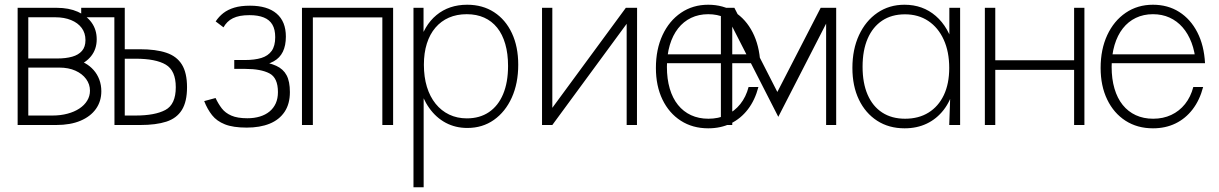

<svg xmlns="http://www.w3.org/2000/svg" viewBox="-20 -528 5150 811"><path d="M54.5 0V-495H220Q271 -495 308.8 -478.2Q346.5 -461.5 367.5 -431.8Q388.5 -402 388.5 -362Q388.5 -320.5 364.8 -290.8Q341 -261 298 -246.5L295.5 -276Q319.5 -272 339.8 -260.8Q360 -249.5 375.5 -232Q391 -214.5 399.5 -191.8Q408 -169 408 -142.5Q408 -100 385.2 -68Q362.5 -36 320 -18Q277.5 0 217.5 0ZM99.5 -4.5 71.5 -40H201.5Q236 -40 265 -47.8Q294 -55.5 315.2 -69.5Q336.5 -83.5 348.2 -102.8Q360 -122 360 -145Q360 -172 343.8 -194.2Q327.5 -216.5 298.5 -229.5Q269.5 -242.5 230.5 -242.5H79.5L99.5 -273ZM99.5 -250 76.5 -281H222Q258 -281 284.8 -288.5Q311.5 -296 326.2 -313Q341 -330 341 -358.5Q341 -388.5 325 -410Q309 -431.5 280.2 -443.2Q251.5 -455 214 -455H55L99.5 -490Z M463.5 0 463 -495H507V-295.5L470 -320H571Q638.5 -320 682.5 -305.2Q726.5 -290.5 748.2 -255.5Q770 -220.5 770 -159.5Q770 -98.5 748.2 -63.5Q726.5 -28.5 682.8 -14.2Q639 0 573 0ZM507 -7 469 -40H552.5Q634.5 -40 678.5 -63.5Q722.5 -87 722.5 -159.5Q722.5 -230 680.2 -255Q638 -280 552.5 -280H479L507 -313.5ZM323 -455V-495H507V-455Z M1022 11Q964.5 11 930 -2.8Q895.5 -16.5 875.8 -41.5Q856 -66.5 842.5 -101L890.5 -114Q902 -89.5 916.8 -70.2Q931.5 -51 957 -39.8Q982.5 -28.5 1025 -28.5Q1054 -28.5 1077.8 -35.8Q1101.5 -43 1118.5 -57Q1135.5 -71 1144.8 -91.5Q1154 -112 1154 -139Q1154 -199.5 1117.8 -218.2Q1081.5 -237 1016.5 -237H969.5V-274.5H1015Q1055.5 -274.5 1084 -283.2Q1112.5 -292 1127.5 -313Q1142.5 -334 1142.5 -371Q1142.5 -403.5 1130.5 -424Q1118.5 -444.5 1094.2 -454.2Q1070 -464 1034 -464Q1011.5 -464 994.2 -460.8Q977 -457.5 963.8 -451Q950.5 -444.5 940.8 -434.8Q931 -425 924 -412.5L891 -437.5Q904.5 -458 923.5 -472.8Q942.5 -487.5 969.8 -495.8Q997 -504 1036 -504Q1109.5 -504 1148.5 -470.5Q1187.5 -437 1187.5 -373.5Q1187.5 -297.5 1136.5 -269.2Q1085.5 -241 973 -237L1070.5 -270Q1117 -263.5 1146.8 -250Q1176.5 -236.5 1190.5 -210.2Q1204.5 -184 1204.5 -139Q1204.5 -89 1182 -55.5Q1159.5 -22 1118.8 -5.5Q1078 11 1022 11Z M1255.5 0V-495H1640.5V0H1595V-454.5H1301.5V0Z M1726.5 263V-495H1769V-325.5L1749.5 -338.5Q1770.5 -420.5 1823.5 -464.2Q1876.5 -508 1953.5 -508Q2018.5 -508 2067 -476.5Q2115.5 -445 2142.2 -388Q2169 -331 2169 -254.5Q2169 -176 2141.8 -115.8Q2114.5 -55.5 2066.2 -21.5Q2018 12.5 1954 12.5Q1904 12.5 1863 -9.2Q1822 -31 1793 -71.8Q1764 -112.5 1749.5 -169.5L1769.5 -182V263ZM1952 -28Q2006.5 -28 2045.5 -54.5Q2084.5 -81 2105.2 -130.5Q2126 -180 2126 -249.5Q2126 -301.5 2114.2 -342.2Q2102.5 -383 2080 -411Q2057.5 -439 2025.2 -453.5Q1993 -468 1951.5 -468Q1909.5 -468 1876.2 -453.5Q1843 -439 1819.2 -411.2Q1795.5 -383.5 1783 -344Q1770.5 -304.5 1770.5 -254.5Q1770.5 -203 1783.2 -161.2Q1796 -119.5 1820 -89.8Q1844 -60 1877.5 -44Q1911 -28 1952 -28Z M2269.5 0V-495H2313V-26L2281 -29L2623.5 -495H2671L2670.5 0H2627V-453.5L2660.5 -473L2313 0Z M2971.5 14Q2905.5 14 2855.8 -18Q2806 -50 2778.2 -107.5Q2750.5 -165 2750.5 -241Q2750.5 -319.5 2778.5 -379.8Q2806.5 -440 2856.5 -474Q2906.5 -508 2971.5 -508Q3034.5 -508 3082.5 -477.5Q3130.5 -447 3159 -391.5Q3187.5 -336 3191.5 -261H3152.5Q3149 -309.5 3134.5 -347.8Q3120 -386 3096.5 -412.8Q3073 -439.5 3041.5 -453.8Q3010 -468 2971.5 -468Q2931.5 -468 2899.2 -452.5Q2867 -437 2844.2 -408Q2821.5 -379 2809.2 -337.8Q2797 -296.5 2797 -245.5Q2797 -194.5 2809 -153.8Q2821 -113 2843.8 -84.8Q2866.5 -56.5 2899 -41.5Q2931.5 -26.5 2972.5 -26.5Q3014.5 -26.5 3048.8 -42.5Q3083 -58.5 3107 -88.5Q3131 -118.5 3142 -160.5H3183.5Q3169 -105 3139 -66Q3109 -27 3066.8 -6.5Q3024.5 14 2971.5 14ZM2771.5 -261V-298.5H3176L3177.5 -261Z M3025 0V-495H3082L3287.5 -92.5L3239 -92L3446.5 -495H3512V0H3469.5V-470.5L3492 -472L3267.5 -34.5L3047.5 -465.5L3073 -471V0Z M3801 14Q3734.5 14 3685 -18Q3635.5 -50 3608 -107.2Q3580.5 -164.5 3580.5 -241Q3580.5 -319.5 3608.5 -379.8Q3636.5 -440 3686.2 -474Q3736 -508 3800.5 -508Q3878 -508 3932.8 -460.5Q3987.5 -413 4010 -326.5L3990 -313.5V-495H4035.5V0H3989.5L3995.5 -171L4009 -155Q3995 -101 3965.5 -63.2Q3936 -25.5 3894.5 -5.8Q3853 14 3801 14ZM3803 -26.5Q3860.5 -26.5 3902.2 -52.5Q3944 -78.5 3966.8 -126.5Q3989.5 -174.5 3989.5 -241Q3989.5 -309.5 3966.2 -360.5Q3943 -411.5 3901 -439.5Q3859 -467.5 3802.5 -467.5Q3746.5 -467.5 3706.5 -441Q3666.5 -414.5 3645 -365Q3623.5 -315.5 3623.5 -246Q3623.5 -177 3644.8 -128Q3666 -79 3706.2 -52.8Q3746.5 -26.5 3803 -26.5Z M4140 0V-495H4184V-240L4141 -273.5H4553L4517 -240V-495H4560.5V0H4517V-266.5L4553 -233H4141L4184 -266.5V0Z M4850 14Q4784 14 4734.2 -18Q4684.5 -50 4656.8 -107.5Q4629 -165 4629 -241Q4629 -319.5 4657 -379.8Q4685 -440 4735 -474Q4785 -508 4850 -508Q4913 -508 4961 -477.5Q5009 -447 5037.5 -391.5Q5066 -336 5070 -261H5031Q5027.5 -309.5 5013 -347.8Q4998.5 -386 4975 -412.8Q4951.5 -439.5 4920 -453.8Q4888.5 -468 4850 -468Q4810 -468 4777.8 -452.5Q4745.5 -437 4722.8 -408Q4700 -379 4687.8 -337.8Q4675.5 -296.5 4675.5 -245.5Q4675.5 -194.5 4687.5 -153.8Q4699.5 -113 4722.2 -84.8Q4745 -56.5 4777.5 -41.5Q4810 -26.5 4851 -26.5Q4893 -26.5 4927.2 -42.5Q4961.5 -58.5 4985.5 -88.5Q5009.5 -118.5 5020.5 -160.5H5062Q5047.5 -105 5017.5 -66Q4987.5 -27 4945.2 -6.5Q4903 14 4850 14ZM4650 -261V-298.5H5054.5L5056 -261Z"/></svg>

Font: Russolo 10pt ExtraLight
Style: Regular
Weight: 200
Designer: Micah Stupak-Hahn
Version: Version 1.000